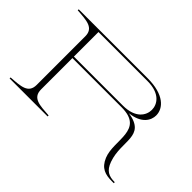

<svg xmlns="http://www.w3.org/2000/svg" viewBox="-107 -1036 1375 1375"><g transform="rotate(45 580.5 -348.5)"><path d="M990 -91C932 -253 1040 -396 835 -428C949 -440 984 -505 984 -555C984 -626 919 -700 752 -700H54V-690C150 -683 224 -682 224 -596V-104C224 -18 150 -17 54 -10V0H439V-10C345 -17 269 -16 269 -104V-421H767C1000 -421 890 -216 944 -86C975 -12 1025 3 1094 3H1112V-7C1052 -7 1014 -24 990 -91ZM765 -436H269V-685H765C893 -685 934 -616 934 -561C934 -506 893 -436 765 -436Z"/></g></svg>

Font: Sprat Extended Thin
Style: Regular
Weight: 100
Width: 9
Designer: Ethan Nakache
Foundry: Collletttivo
Version: Version 2.000;Glyphs 3.2 (3217)